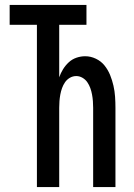

<svg xmlns="http://www.w3.org/2000/svg" viewBox="-20 -755 540 775"><path d="M129 0V-655H19V-735H329V-655H219V-443Q225 -460 234.5 -475.5Q244 -491 257.5 -503.5Q271 -516 288.5 -522Q306 -528 324 -528Q346 -528 367 -518Q388 -508 402 -490.5Q416 -473 424.5 -452Q433 -431 438 -409Q443 -387 444.5 -364.5Q446 -342 446 -320V0H356V-320Q356 -333 355 -346.5Q354 -360 351.5 -373.5Q349 -387 344.5 -399.5Q340 -412 332.5 -423Q325 -434 313 -441Q301 -448 288 -448Q274 -448 262 -441Q250 -434 242.5 -423Q235 -412 230.5 -399.5Q226 -387 223.5 -373.5Q221 -360 220 -346.5Q219 -333 219 -320V0Z"/></svg>

Font: Iosevka SS18 Medium
Style: Regular
Weight: 500
Monospace: yes
Designer: Belleve Invis
Foundry: Belleve Invis
Version: Version 25.1.1; ttfautohint (v1.8.4)